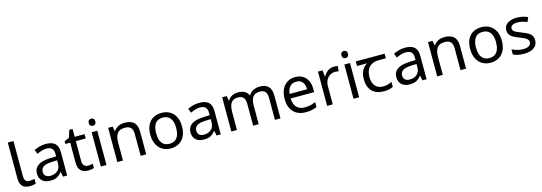

<svg xmlns="http://www.w3.org/2000/svg" viewBox="19 -1814 8197 2902"><g transform="rotate(-15 4117.5 -363.5)"><path d="M243 10Q199 10 164.5 -4.5Q130 -19 110 -55.5Q90 -92 90 -157V-714H179V-165Q179 -117 197.5 -93Q216 -69 256 -69Q278 -69 301.5 -72.5Q325 -76 338 -80V-6Q324 1 296.5 5.5Q269 10 243 10Z M636 -545Q734 -545 781 -502Q828 -459 828 -365V0H764L747 -76H743Q720 -47 695.5 -27.5Q671 -8 639.5 1Q608 10 563 10Q515 10 476.5 -7Q438 -24 416 -59.5Q394 -95 394 -149Q394 -229 457 -272.5Q520 -316 651 -320L742 -323V-355Q742 -422 713 -448Q684 -474 631 -474Q589 -474 551 -461.5Q513 -449 480 -433L453 -499Q488 -518 536 -531.5Q584 -545 636 -545ZM662 -259Q562 -255 523.5 -227Q485 -199 485 -148Q485 -103 512.5 -82Q540 -61 583 -61Q651 -61 696 -98.5Q741 -136 741 -214V-262Z M1173 -62Q1193 -62 1214 -65.5Q1235 -69 1248 -73V-6Q1234 1 1208 5.5Q1182 10 1158 10Q1116 10 1080.5 -4.5Q1045 -19 1023 -55Q1001 -91 1001 -156V-468H925V-510L1002 -545L1037 -659H1089V-536H1244V-468H1089V-158Q1089 -109 1112.5 -85.5Q1136 -62 1173 -62Z M1443 -536V0H1355V-536ZM1400 -737Q1420 -737 1435.5 -723.5Q1451 -710 1451 -681Q1451 -653 1435.5 -639Q1420 -625 1400 -625Q1378 -625 1363 -639Q1348 -653 1348 -681Q1348 -710 1363 -723.5Q1378 -737 1400 -737Z M1871 -546Q1967 -546 2016 -499.5Q2065 -453 2065 -349V0H1978V-343Q1978 -408 1949 -440Q1920 -472 1858 -472Q1769 -472 1735 -422Q1701 -372 1701 -278V0H1613V-536H1684L1697 -463H1702Q1720 -491 1746.5 -509.5Q1773 -528 1805 -537Q1837 -546 1871 -546Z M2697 -269Q2697 -202 2679.5 -150.5Q2662 -99 2629.5 -63Q2597 -27 2550.5 -8.5Q2504 10 2447 10Q2394 10 2349 -8.5Q2304 -27 2271 -63Q2238 -99 2219.5 -150.5Q2201 -202 2201 -269Q2201 -358 2231 -419.5Q2261 -481 2317 -513.5Q2373 -546 2450 -546Q2523 -546 2578.5 -513.5Q2634 -481 2665.5 -419.5Q2697 -358 2697 -269ZM2292 -269Q2292 -206 2308.5 -159.5Q2325 -113 2360 -88Q2395 -63 2449 -63Q2503 -63 2538 -88Q2573 -113 2589.5 -159.5Q2606 -206 2606 -269Q2606 -333 2589 -378Q2572 -423 2537.5 -447.5Q2503 -472 2448 -472Q2366 -472 2329 -418Q2292 -364 2292 -269Z M3039 -545Q3137 -545 3184 -502Q3231 -459 3231 -365V0H3167L3150 -76H3146Q3123 -47 3098.5 -27.5Q3074 -8 3042.5 1Q3011 10 2966 10Q2918 10 2879.5 -7Q2841 -24 2819 -59.5Q2797 -95 2797 -149Q2797 -229 2860 -272.5Q2923 -316 3054 -320L3145 -323V-355Q3145 -422 3116 -448Q3087 -474 3034 -474Q2992 -474 2954 -461.5Q2916 -449 2883 -433L2856 -499Q2891 -518 2939 -531.5Q2987 -545 3039 -545ZM3065 -259Q2965 -255 2926.5 -227Q2888 -199 2888 -148Q2888 -103 2915.5 -82Q2943 -61 2986 -61Q3054 -61 3099 -98.5Q3144 -136 3144 -214V-262Z M3985 -546Q4076 -546 4121 -499.5Q4166 -453 4166 -349V0H4079V-345Q4079 -408 4052.5 -440Q4026 -472 3970 -472Q3892 -472 3858.5 -427Q3825 -382 3825 -296V0H3738V-345Q3738 -387 3726 -415.5Q3714 -444 3690 -458Q3666 -472 3628 -472Q3574 -472 3543 -449.5Q3512 -427 3498.5 -384Q3485 -341 3485 -278V0H3397V-536H3468L3481 -463H3486Q3503 -491 3527.5 -509.5Q3552 -528 3582 -537Q3612 -546 3644 -546Q3706 -546 3747.5 -524Q3789 -502 3808 -456H3813Q3840 -502 3886.5 -524Q3933 -546 3985 -546Z M4539 -546Q4608 -546 4657.5 -516Q4707 -486 4733.5 -431.5Q4760 -377 4760 -304V-251H4393Q4395 -160 4439.5 -112.5Q4484 -65 4564 -65Q4615 -65 4654.5 -74.5Q4694 -84 4736 -102V-25Q4695 -7 4655 1.5Q4615 10 4560 10Q4484 10 4425.5 -21Q4367 -52 4334.5 -113.5Q4302 -175 4302 -264Q4302 -352 4331.5 -415Q4361 -478 4414.5 -512Q4468 -546 4539 -546ZM4538 -474Q4475 -474 4438.5 -433.5Q4402 -393 4395 -321H4668Q4668 -367 4654 -401Q4640 -435 4611.5 -454.5Q4583 -474 4538 -474Z M5146 -546Q5161 -546 5178.5 -544.5Q5196 -543 5209 -540L5198 -459Q5185 -462 5169.5 -464Q5154 -466 5140 -466Q5109 -466 5081 -453Q5053 -440 5031 -416.5Q5009 -393 4996.5 -360Q4984 -327 4984 -286V0H4896V-536H4968L4978 -438H4982Q4999 -468 5023 -492.5Q5047 -517 5078 -531.5Q5109 -546 5146 -546Z M5397 -536V0H5309V-536ZM5354 -737Q5374 -737 5389.5 -723.5Q5405 -710 5405 -681Q5405 -653 5389.5 -639Q5374 -625 5354 -625Q5332 -625 5317 -639Q5302 -653 5302 -681Q5302 -710 5317 -723.5Q5332 -737 5354 -737Z M5783 10Q5665 10 5600 -57Q5535 -124 5535 -245Q5535 -325 5564 -380.5Q5593 -436 5647 -465H5488V-537H5940V-465H5827Q5733 -465 5679.5 -411.5Q5626 -358 5626 -252Q5626 -165 5669 -114.5Q5712 -64 5792 -64Q5829 -64 5863 -73.5Q5897 -83 5929 -99V-21Q5900 -5 5865 2.5Q5830 10 5783 10Z M6260 -545Q6358 -545 6405 -502Q6452 -459 6452 -365V0H6388L6371 -76H6367Q6344 -47 6319.5 -27.5Q6295 -8 6263.5 1Q6232 10 6187 10Q6139 10 6100.5 -7Q6062 -24 6040 -59.5Q6018 -95 6018 -149Q6018 -229 6081 -272.5Q6144 -316 6275 -320L6366 -323V-355Q6366 -422 6337 -448Q6308 -474 6255 -474Q6213 -474 6175 -461.5Q6137 -449 6104 -433L6077 -499Q6112 -518 6160 -531.5Q6208 -545 6260 -545ZM6286 -259Q6186 -255 6147.5 -227Q6109 -199 6109 -148Q6109 -103 6136.5 -82Q6164 -61 6207 -61Q6275 -61 6320 -98.5Q6365 -136 6365 -214V-262Z M6876 -546Q6972 -546 7021 -499.5Q7070 -453 7070 -349V0H6983V-343Q6983 -408 6954 -440Q6925 -472 6863 -472Q6774 -472 6740 -422Q6706 -372 6706 -278V0H6618V-536H6689L6702 -463H6707Q6725 -491 6751.5 -509.5Q6778 -528 6810 -537Q6842 -546 6876 -546Z M7702 -269Q7702 -202 7684.5 -150.5Q7667 -99 7634.5 -63Q7602 -27 7555.5 -8.5Q7509 10 7452 10Q7399 10 7354 -8.5Q7309 -27 7276 -63Q7243 -99 7224.5 -150.5Q7206 -202 7206 -269Q7206 -358 7236 -419.5Q7266 -481 7322 -513.5Q7378 -546 7455 -546Q7528 -546 7583.5 -513.5Q7639 -481 7670.5 -419.5Q7702 -358 7702 -269ZM7297 -269Q7297 -206 7313.5 -159.5Q7330 -113 7365 -88Q7400 -63 7454 -63Q7508 -63 7543 -88Q7578 -113 7594.5 -159.5Q7611 -206 7611 -269Q7611 -333 7594 -378Q7577 -423 7542.5 -447.5Q7508 -472 7453 -472Q7371 -472 7334 -418Q7297 -364 7297 -269Z M8190 -148Q8190 -96 8164 -61Q8138 -26 8090 -8Q8042 10 7976 10Q7920 10 7879.5 1Q7839 -8 7808 -24V-104Q7840 -88 7885.5 -74.5Q7931 -61 7978 -61Q8045 -61 8075 -82.5Q8105 -104 8105 -140Q8105 -160 8094 -176Q8083 -192 8054.5 -208Q8026 -224 7973 -244Q7921 -264 7884 -284Q7847 -304 7827 -332Q7807 -360 7807 -404Q7807 -472 7862.5 -509Q7918 -546 8008 -546Q8057 -546 8099.5 -536.5Q8142 -527 8179 -510L8149 -440Q8115 -454 8078 -464Q8041 -474 8002 -474Q7948 -474 7919.5 -456.5Q7891 -439 7891 -409Q7891 -387 7904 -371.5Q7917 -356 7947.5 -341.5Q7978 -327 8029 -307Q8080 -288 8116 -268Q8152 -248 8171 -219.5Q8190 -191 8190 -148Z"/></g></svg>

Font: uguzrati15
Style: Book
Weight: 400
Designer: Jelle Bosma - Monotype Design Team, Universal Thirst
Foundry: Monotype Imaging Inc.
Version: Version 2.106